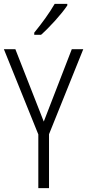

<svg xmlns="http://www.w3.org/2000/svg" viewBox="-20 -967 448 987"><path d="M326 -939V-947H261C234 -900 196 -848 156 -799V-788H191C234 -826 297 -895 326 -939ZM205 -342 59 -714H0L177 -276V0H232V-277L408 -714H349Z"/></svg>

Font: Noto Sans Arabic Cond Light
Style: Regular
Weight: 300
Width: 3
Designer: Monotype Design Team, Nadine Chahine, Nizar Qandah and Khaled Hosny
Foundry: Monotype Imaging Inc.
Version: Version 2.012